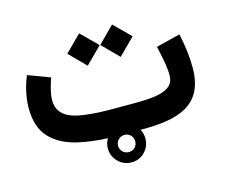

<svg xmlns="http://www.w3.org/2000/svg" viewBox="-95 -653 1086 923"><g transform="rotate(-15 447.5 -191.5)"><path d="M358.9 46.4C358.9 72.3 368.2 94.2 386.7 112.8C404.8 130.9 426.8 140.1 452.6 140.1C478.5 140.1 500.5 130.9 518.6 112.8C536.6 94.2 545.9 72.3 545.9 46.4C545.9 29.3 542 13.7 533.7 0H540.5C714.4 0 853.5 -31.2 853.5 -223.6C853.5 -276.9 846.7 -334 833 -395L713.4 -364.7C719.2 -339.8 724.6 -314.5 729.5 -287.6C734.4 -260.7 736.8 -236.8 736.8 -215.8C736.8 -143.6 655.3 -131.3 541.5 -131.3H427.2C377 -131.3 331.5 -133.8 291 -139.2C210.4 -149.4 160.2 -179.7 160.2 -246.6C160.2 -282.2 173.8 -324.7 184.1 -354.5L74.7 -395.5C55.7 -350.1 41.5 -295.4 41.5 -239.3C41.5 -175.3 57.6 -126.5 90.3 -91.8C123 -57.1 168 -33.2 226.1 -20C269.5 -9.8 318.4 -3.9 372.1 -1.5C363.3 12.7 358.9 28.8 358.9 46.4ZM288.6 -444.3 368.7 -363.3 449.7 -444.3 368.7 -524.4ZM452.6 -444.3 532.7 -363.3 613.8 -444.3 532.7 -524.4ZM409.7 46.4C409.7 22.5 428.7 3.4 452.6 3.4C476.6 3.4 495.1 21.5 495.1 46.4C495.1 70.3 477.5 88.9 452.6 88.9C428.7 88.9 409.7 70.3 409.7 46.4Z"/></g></svg>

Font: Vazirmatn
Style: Bold
Weight: 700
Designer: Saber Rastikerdar
Foundry: Saber Rastikerdar
Version: Version 33.003